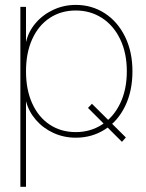

<svg xmlns="http://www.w3.org/2000/svg" viewBox="-20 -543 585 768"><path d="M483.4 6.8 467.8 24.4 332 -111.3 347.7 -127.9ZM61.5 -515.6H84V-376H84.5Q93.8 -417 122.6 -450.7Q151.4 -484.4 193.4 -503.9Q235.4 -523.4 283.2 -523.4Q347.2 -523.4 398.7 -490.2Q450.2 -457 480 -396.7Q509.8 -336.4 509.8 -257.8Q509.8 -178.7 480.5 -118.4Q451.2 -58.1 399.4 -25.1Q347.7 7.8 283.2 7.8Q235.4 7.8 193.8 -11.2Q152.3 -30.3 123.8 -63.2Q95.2 -96.2 84.5 -136.7H84V204.1H61.5ZM487.3 -257.8Q487.3 -331.1 460.7 -386.2Q434.1 -441.4 387.7 -471.2Q341.3 -501 283.2 -501Q224.1 -501 179 -471.2Q133.8 -441.4 108.9 -386.5Q84 -331.5 84 -257.8Q84 -184.1 108.9 -129.2Q133.8 -74.2 179 -44.4Q224.1 -14.6 283.2 -14.6Q341.3 -14.6 387.7 -44.4Q434.1 -74.2 460.7 -129.4Q487.3 -184.6 487.3 -257.8Z"/></svg>

Font: Intratopia Thin
Style: Regular
Weight: 100
Designer: Rasmus Andersson
Foundry: rsms
Version: Version 3.000;Glyphs 3.2.3 (3260)